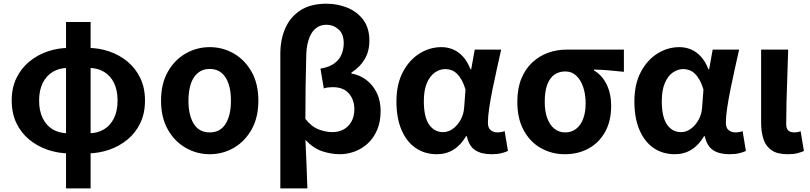

<svg xmlns="http://www.w3.org/2000/svg" viewBox="-20 -832 4444 1053"><path d="M357.7 9.4Q297.7 8.7 241.5 -10.5Q185.2 -29.7 140.5 -66.4Q95.9 -103 70 -156.8Q44.2 -210.5 44.2 -280.4Q44.2 -350.3 70 -403.7Q95.9 -457.2 140.5 -494Q185.2 -530.9 241.5 -550Q297.7 -569.2 357.7 -569.2L349.1 -459.4Q303.9 -458.6 269.1 -437.7Q234.4 -416.8 214.5 -377.1Q194.5 -337.4 194.5 -280.4Q194.5 -223.5 214.5 -183.4Q234.4 -143.2 269.1 -122.5Q303.9 -101.9 349.1 -101.1ZM461.6 9.4 470.2 -101.1Q515.5 -101.9 550.2 -122.5Q584.9 -143.2 604.9 -183.4Q624.8 -223.5 624.8 -280.4Q624.8 -337.4 605.3 -377.1Q585.8 -416.8 551.2 -437.7Q516.6 -458.6 470.2 -459.4L461.6 -569.2Q523.1 -569.2 579 -550Q635 -530.9 679.5 -494Q723.9 -457.2 749.5 -403.7Q775.2 -350.3 775.2 -280.4Q775.2 -210.5 749.3 -156.8Q723.5 -103 678.9 -66.4Q634.3 -29.7 578.1 -10.5Q521.9 8.7 461.6 9.4ZM342.1 201.1V-711.4H477V201.1Z M1130.2 13.8Q1059.7 13.8 998.8 -21Q937.8 -55.7 900.5 -121.5Q863.2 -187.3 863.2 -279.9Q863.2 -373.1 900.5 -438.6Q937.8 -504.1 998.8 -538.8Q1059.7 -573.5 1130.2 -573.5Q1201.4 -573.5 1261.9 -538.8Q1322.4 -504.1 1359.7 -438.6Q1397 -373.1 1397 -279.9Q1397 -187.3 1359.7 -121.5Q1322.4 -55.7 1261.9 -21Q1201.4 13.8 1130.2 13.8ZM1130.2 -105.8Q1188.3 -105.8 1217.5 -153.1Q1246.6 -200.4 1246.6 -279.9Q1246.6 -332.7 1233.8 -371.7Q1220.9 -410.7 1195.2 -432.3Q1169.5 -454 1130.2 -454Q1091.7 -454 1065.5 -432.3Q1039.2 -410.7 1026.4 -371.7Q1013.5 -332.7 1013.5 -279.9Q1013.5 -200.4 1042.7 -153.1Q1071.8 -105.8 1130.2 -105.8Z M1517.4 201.1V-536.3Q1517.4 -615.1 1544.7 -677.2Q1572.1 -739.3 1628 -775.5Q1683.8 -811.7 1770.7 -811.7Q1830.5 -811.7 1884.4 -790Q1938.3 -768.3 1972.1 -723.7Q2005.8 -679 2005.8 -608.6Q2005.8 -551.1 1980.3 -507.7Q1954.8 -464.3 1907.3 -434V-429Q1953.7 -420.7 1989.9 -393Q2026 -365.2 2046.8 -322Q2067.5 -278.7 2067.5 -224.2Q2067.5 -164.2 2048.4 -119.5Q2029.2 -74.7 1997 -45.2Q1964.7 -15.7 1924.9 -0.9Q1885.2 13.8 1844.2 13.8Q1796.4 13.8 1747.5 -2.4Q1698.5 -18.6 1655.1 -64.9Q1658.7 3.6 1661 69.2Q1663.4 134.8 1665.7 201.1ZM1803.4 -107.4Q1836.2 -107.4 1863.1 -121.4Q1890.1 -135.4 1906.7 -163.9Q1923.4 -192.3 1923.4 -233.7Q1923.4 -284.1 1893.7 -319Q1863.9 -354 1804.8 -354Q1791.4 -354 1779.3 -352.5Q1767.2 -351 1755.9 -347L1737.5 -455.7Q1785.2 -463.6 1813.1 -483.9Q1840.9 -504.1 1853 -533.2Q1865.1 -562.4 1865.1 -595.1Q1865.1 -646.2 1836.4 -671.2Q1807.7 -696.2 1771.1 -696.2Q1717.6 -696.2 1689.3 -650.6Q1661 -605.1 1659.5 -525.4Q1657.1 -439 1656 -353.5Q1654.8 -267.9 1654.8 -179.7Q1689.4 -136.4 1728.6 -121.9Q1767.7 -107.4 1803.4 -107.4Z M2375.9 13.8Q2309.6 13.8 2259.7 -20.3Q2209.9 -54.4 2182 -119.5Q2154.2 -184.6 2154.2 -275.5Q2154.2 -369.3 2188.9 -435.9Q2223.6 -502.4 2280 -538Q2336.4 -573.5 2401.1 -573.5Q2434 -573.5 2463.6 -561.4Q2493.3 -549.3 2518.2 -522.7Q2543.1 -496.1 2560 -452.4H2564.3L2583.5 -559.8H2728.5Q2717.5 -509.8 2704.9 -453.7Q2692.4 -397.7 2681.3 -342.8Q2670.2 -287.8 2663.1 -240.2Q2655.9 -192.5 2655.9 -159.3Q2655.9 -130.2 2671.4 -118Q2686.9 -105.8 2710.5 -105.8Q2718.9 -105.8 2728.6 -107.5Q2738.3 -109.2 2747.7 -113L2765.8 -4.2Q2751.6 2.9 2729.1 8.3Q2706.5 13.8 2675.5 13.8Q2619.1 13.8 2585.2 -9Q2551.4 -31.8 2540.5 -84.8H2536Q2477.6 13.8 2375.9 13.8ZM2410.1 -107.4Q2438.5 -107.4 2463.6 -125.5Q2488.7 -143.6 2505.9 -174.4Q2523.2 -205.2 2525.6 -242.3L2533 -341.3Q2523.9 -371.4 2512 -392.9Q2500 -414.3 2486.1 -427.7Q2472.1 -441.2 2455.9 -447.2Q2439.6 -453.2 2422 -453.2Q2392.5 -453.2 2365.3 -434.5Q2338.2 -415.8 2321.4 -377Q2304.5 -338.2 2304.5 -277.1Q2304.5 -191 2333 -149.2Q2361.4 -107.4 2410.1 -107.4Z M3078.1 13.8Q3006.6 13.8 2947.3 -19.3Q2888 -52.3 2852.6 -116.7Q2817.2 -181.1 2817.2 -273.4Q2817.2 -346.7 2839.2 -400.5Q2861.2 -454.2 2899 -489.4Q2936.9 -524.6 2984.9 -542.2Q3032.9 -559.8 3085 -559.8H3401.7V-438.2Q3355.7 -442.7 3318.9 -446.2Q3282 -449.6 3237.6 -450.4V-445.6Q3281.9 -420.1 3306.8 -369.5Q3331.8 -318.8 3331.8 -250.8Q3331.8 -168.7 3299.1 -109.3Q3266.4 -50 3208.8 -18.1Q3151.3 13.8 3078.1 13.8ZM3079.6 -105.8Q3113.9 -105.8 3139 -124.8Q3164.1 -143.7 3178 -179.6Q3191.9 -215.4 3191.9 -265.6Q3191.9 -313.5 3178.9 -353.1Q3166 -392.7 3141.1 -416.4Q3116.2 -440.2 3080.1 -440.2Q3046.8 -440.2 3021.3 -423Q2995.9 -405.9 2981.7 -368.9Q2967.5 -331.9 2967.5 -273.4Q2967.5 -220.9 2981.6 -183.1Q2995.7 -145.3 3021 -125.6Q3046.3 -105.8 3079.6 -105.8Z M3680.9 13.8Q3614.6 13.8 3564.7 -20.3Q3514.9 -54.4 3487 -119.5Q3459.2 -184.6 3459.2 -275.5Q3459.2 -369.3 3493.9 -435.9Q3528.6 -502.4 3585 -538Q3641.4 -573.5 3706.1 -573.5Q3739 -573.5 3768.6 -561.4Q3798.3 -549.3 3823.2 -522.7Q3848.1 -496.1 3865 -452.4H3869.3L3888.5 -559.8H4033.5Q4022.5 -509.8 4009.9 -453.7Q3997.4 -397.7 3986.3 -342.8Q3975.2 -287.8 3968.1 -240.2Q3960.9 -192.5 3960.9 -159.3Q3960.9 -130.2 3976.4 -118Q3991.9 -105.8 4015.5 -105.8Q4023.9 -105.8 4033.6 -107.5Q4043.3 -109.2 4052.7 -113L4070.8 -4.2Q4056.6 2.9 4034.1 8.3Q4011.5 13.8 3980.5 13.8Q3924.1 13.8 3890.2 -9Q3856.4 -31.8 3845.5 -84.8H3841Q3782.6 13.8 3680.9 13.8ZM3715.1 -107.4Q3743.5 -107.4 3768.6 -125.5Q3793.7 -143.6 3810.9 -174.4Q3828.2 -205.2 3830.6 -242.3L3838 -341.3Q3828.9 -371.4 3817 -392.9Q3805 -414.3 3791.1 -427.7Q3777.1 -441.2 3760.9 -447.2Q3744.6 -453.2 3727 -453.2Q3697.5 -453.2 3670.3 -434.5Q3643.2 -415.8 3626.4 -377Q3609.5 -338.2 3609.5 -277.1Q3609.5 -191 3638 -149.2Q3666.4 -107.4 3715.1 -107.4Z M4299.5 13.8Q4243.8 13.8 4212.4 -7.5Q4181 -28.7 4167.6 -67.7Q4154.3 -106.6 4154.3 -158.8V-559.8H4302.6Q4301 -491.7 4298.1 -417.3Q4295.1 -342.9 4293.5 -274Q4291.8 -205.1 4291.8 -152.6Q4291.8 -126.6 4303.1 -116.2Q4314.5 -105.8 4336.8 -105.8Q4344 -105.8 4353.3 -107.3Q4362.5 -108.8 4370.9 -112.6L4388.9 -3.8Q4372.5 3.3 4352.4 8.5Q4332.2 13.8 4299.5 13.8Z"/></svg>

Font: Noto Sans SC Thin
Style: Regular
Weight: 100
Designer: Ryoko NISHIZUKA 西塚涼子 (kana, bopomofo & ideographs); Paul D. Hunt (Latin, Greek & Cyrillic); Sandoll Communications 산돌커뮤니
Foundry: Adobe
Version: Version 2.004-H2;hotconv 1.0.118;makeotfexe 2.5.65603